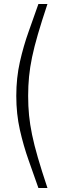

<svg xmlns="http://www.w3.org/2000/svg" viewBox="-20 -810 304 955"><path d="M61 -333Q61 -423 79 -502.5Q97 -582 122.5 -653Q148 -724 171 -790H216Q187 -703 168.5 -639.5Q150 -576 139.5 -525.5Q129 -475 124.5 -429Q120 -383 120 -333Q120 -282 124.5 -236.5Q129 -191 139.5 -140Q150 -89 168.5 -25.5Q187 38 216 125H171Q148 59 122.5 -12.5Q97 -84 79 -163.5Q61 -243 61 -333Z"/></svg>

Font: BDO Grotesk Light
Style: Regular
Weight: 300
Designer: Deni Anggara
Foundry: Lokal Container
Version: Version 2.000